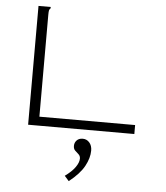

<svg xmlns="http://www.w3.org/2000/svg" viewBox="-59 -676 869 1003"><g transform="rotate(5 375.0 -174.0)"><path d="M102 -623H166V-616Q160 -611 158.5 -604Q157 -597 157 -580V-47H659V0H102ZM339 275 316 249Q352 223 369.5 198Q387 173 387 153Q387 139 377.5 130.5Q368 122 359 113.5Q350 105 350 89Q350 72 361.5 60Q373 48 393 48Q414 48 428 64Q442 80 442 106Q442 145 418.5 188Q395 231 339 275Z"/></g></svg>

Font: Inconsolata ExtraExpanded Light
Style: Regular
Weight: 300
Width: 8
Monospace: yes
Designer: Raph Levien, Cyreal, Brenton Simpson
Foundry: Raph Levien, Cyreal, Google
Version: Version 3.001; ttfautohint (v1.8.2.53-6de2)